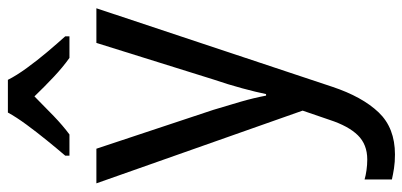

<svg xmlns="http://www.w3.org/2000/svg" viewBox="-294 -512 1046 499"><g transform="rotate(-90 229.5 -263.0)"><path d="M2 -536H92L193 -232Q204 -196 214 -161.5Q224 -127 230 -95H234Q239 -120 249 -157Q259 -194 272 -232L367 -536H457L253 77Q227 155 186.5 197.5Q146 240 77 240Q57 240 41 237.5Q25 235 12 232V161Q22 164 36 166Q50 168 64 168Q103 168 127 143.5Q151 119 167 70L191 0ZM271 -766Q282 -744 302 -716.5Q322 -689 344 -663Q366 -637 384 -617V-606H328Q304 -623 278.5 -647Q253 -671 228 -697Q202 -671 177 -647Q152 -623 129 -606H74V-617Q92 -638 113.5 -664.5Q135 -691 154.5 -717.5Q174 -744 186 -766Z"/></g></svg>

Font: Noto Sans Myanmar SemiCondensed
Style: Regular
Weight: 400
Width: 4
Designer: Monotype Design Team
Foundry: Monotype Imaging Inc.
Version: Version 2.107; ttfautohint (v1.8.4.7-5d5b)